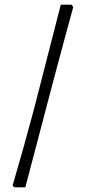

<svg xmlns="http://www.w3.org/2000/svg" viewBox="-20 -695 369 825"><path d="M294.9 -665Q221.7 -399.9 88.9 109.9H41L34.2 102.1Q85.9 -74.7 126 -226.1L241.2 -674.8H287.1Z"/></svg>

Font: Alegreya-Regular
Style: Regular
Weight: 400
Designer: Juan Pablo del Peral
Foundry: Juan Pablo del Peral
Version: Version 1.003